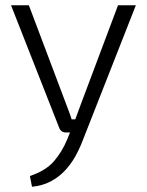

<svg xmlns="http://www.w3.org/2000/svg" viewBox="-20 -505 561 732"><path d="M498 -485 294 34Q282 65 265.5 94Q249 123 226 147Q203 171 172.5 187Q142 203 102 207L94 166Q154 146 185 110.5Q216 75 236 27L258 -27Q266 -46 273.5 -67.5Q281 -89 288 -107L430 -485ZM90 -485 233 -106Q238 -92 243.5 -78Q249 -64 253 -50H274L253 0H230Q222 0 215.5 -4.5Q209 -9 206 -17L22 -485Z"/></svg>

Font: Exo 2 Light
Style: Regular
Weight: 300
Designer: Natanael Gama
Foundry: Natanael Gama
Version: Version 2.010